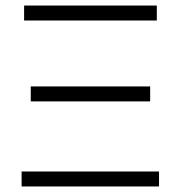

<svg xmlns="http://www.w3.org/2000/svg" viewBox="-20 -673 653 693"><path d="M67 -653H546V-599H67ZM522 -307H91V-361H522ZM554 0H58V-54H554Z"/></svg>

Font: Isabella Sans
Style: Regular
Weight: 400
Designer: Original fonts by Christian Thalmann (Catharsis Fonts), Modifications by Cristiano Sobral
Version: Version 0.002;July 12, 2020;FontCreator 13.0.0.2655 64-bit; 